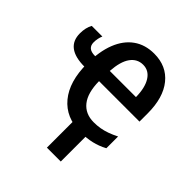

<svg xmlns="http://www.w3.org/2000/svg" viewBox="-203 -679 998 998"><g transform="rotate(45 295.5 -180.0)"><path d="M305.2 189.9V-7.3L407.2 0V189.9ZM155.3 -245.6H146.5Q76.2 -245.6 41.3 -272.2Q6.3 -298.8 6.3 -351.6Q6.3 -393.1 22.5 -422.4H100.6Q89.8 -397 89.8 -368.7Q89.8 -346.7 103.3 -335.2Q116.7 -323.7 145.5 -323.7H155.3ZM371.6 9.8Q264.2 9.8 204.1 -62.5Q144 -134.8 144 -266.1Q144 -356 168.9 -419.4Q193.8 -482.9 241 -516.6Q288.1 -550.3 354.5 -550.3Q445.8 -550.3 497.8 -485.8Q549.8 -421.4 549.8 -306.2V-246.1H252.4Q253.4 -161.1 287.6 -118.2Q321.8 -75.2 384.3 -75.2Q408.7 -75.2 431.2 -79.1Q453.6 -83 476.8 -91.3Q500 -99.6 525.9 -112.8V-26.4Q490.7 -7.3 453.6 1.2Q416.5 9.8 371.6 9.8ZM254.4 -323.2H446.8Q445.8 -392.1 421.4 -430.4Q397 -468.8 354.5 -468.8Q311.5 -468.8 285.4 -432.6Q259.3 -396.5 254.4 -323.2Z"/></g></svg>

Font: Open Sans
Style: Regular
Weight: 600
Width: 3
Foundry: Ascender Corporation
Version: Version 1.000